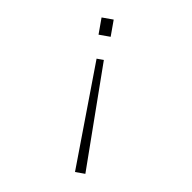

<svg xmlns="http://www.w3.org/2000/svg" viewBox="-79 -579 857 857"><g transform="rotate(10 350.0 -150.0)"><path d="M368 -422H313V-500H368ZM356 -315 363 200H316L323 -315Z"/></g></svg>

Font: Trispace SemiExpanded Thin
Style: Regular
Weight: 100
Width: 6
Designer: Tyler Finck
Foundry: Etcetera Type Company
Version: Version 1.210; ttfautohint (v1.8.3)